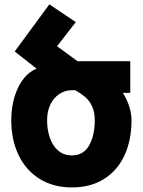

<svg xmlns="http://www.w3.org/2000/svg" viewBox="-20 -824 640 860"><path d="M30.5 -285.5Q30.5 -344.5 46 -393.5Q61.5 -442.5 87.8 -474.2Q114 -506 144.5 -516L46 -593.5L201 -804.5L319.5 -725L235.5 -617L327 -550H563.5V-408H530.5Q569 -345 569 -284.5Q569 -196.5 537.8 -128.5Q506.5 -60.5 446.2 -22.5Q386 15.5 302 15.5Q218.5 15.5 157 -23Q95.5 -61.5 63 -129.8Q30.5 -198 30.5 -285.5ZM404.5 -285.5Q404.5 -323 392.2 -348.5Q380 -374 362 -389.2Q344 -404.5 317 -420H302.5Q271.5 -420 246 -403.2Q220.5 -386.5 205.8 -356Q191 -325.5 191 -285.5Q191 -243 203.2 -207.2Q215.5 -171.5 240.2 -149.8Q265 -128 301.5 -128Q354.5 -128 379.5 -173Q404.5 -218 404.5 -285.5Z"/></svg>

Font: JuliaMono Black
Style: Regular
Weight: 900
Monospace: yes
Designer: cormullion
Foundry: corm
Version: Version 0.054; ttfautohint (v1.8.4)